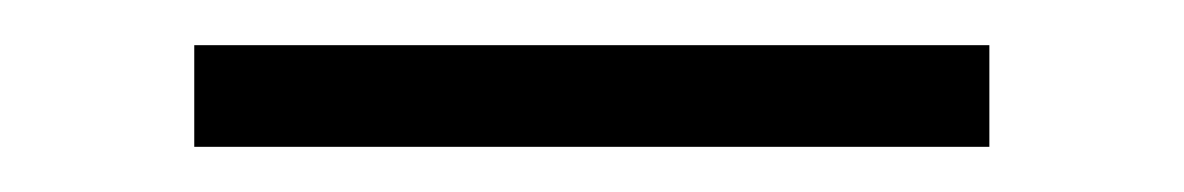

<svg xmlns="http://www.w3.org/2000/svg" viewBox="-20 -6 524 85"><path d="M66 14V59H418V14Z"/></svg>

Font: Sprat Condesed
Style: Bold
Weight: 700
Width: 3
Designer: Ethan Nakache
Foundry: Collletttivo
Version: Version 2.000;Glyphs 3.2 (3217)